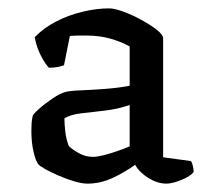

<svg xmlns="http://www.w3.org/2000/svg" viewBox="-20 -785 506 459"><path d="M189 -346Q176 -346 157.5 -351.5Q139 -357 120.5 -365Q102 -373 88.5 -380.5Q75 -388 71 -393Q65 -401 60 -423Q55 -445 55 -471Q55 -480 55.5 -489Q56 -498 58 -507Q58 -511 72.5 -524Q87 -537 105.5 -549.5Q124 -562 136 -565Q146 -568 172.5 -569Q199 -570 231.5 -572.5Q264 -575 290 -580V-674Q268 -686 242.5 -693Q217 -700 188 -700Q179 -700 168.5 -700Q158 -700 147 -699L133 -629Q128 -627 118.5 -625Q109 -623 97 -623Q88 -632 77.5 -652.5Q67 -673 63 -696Q84 -718 114 -733.5Q144 -749 177.5 -757Q211 -765 241 -765Q253 -765 274 -757.5Q295 -750 317 -738Q339 -726 354.5 -714Q370 -702 370 -693V-409L436 -400Q439 -397 441 -388.5Q443 -380 443 -374Q436 -364 414 -355Q392 -346 378 -346Q357 -346 335.5 -359Q314 -372 303 -391Q278 -373 249 -359.5Q220 -346 189 -346ZM202 -410Q212 -410 228 -414Q244 -418 261 -424Q278 -430 290 -435V-534Q261 -524 230 -520.5Q199 -517 173.5 -514Q148 -511 134 -502Q134 -489 136 -471Q138 -453 144 -437Q148 -431 165.5 -420.5Q183 -410 202 -410Z"/></svg>

Font: Texturina Medium
Style: Regular
Weight: 500
Designer: Guillermo Torres Carreño
Foundry: Omnibus-Type
Version: Version 1.003